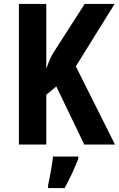

<svg xmlns="http://www.w3.org/2000/svg" viewBox="-20 -734 604 975"><path d="M564 0H408L266 -295L215 -253V0H76V-714H215V-385Q220 -400 227.5 -418.5Q235 -437 247 -460L410 -714H562L365 -397ZM378 71Q350 145 308 221H224V208Q228 190 233 163.5Q238 137 242.5 110Q247 83 249 61H378Z"/></svg>

Font: Noto Sans Gujarati Condensed
Style: Bold
Weight: 700
Width: 3
Designer: Jelle Bosma - Monotype Design Team, Universal Thirst
Foundry: Monotype Imaging Inc.
Version: Version 2.106; ttfautohint (v1.8.4.7-5d5b)